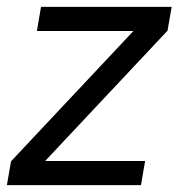

<svg xmlns="http://www.w3.org/2000/svg" viewBox="-29 -537 521 557"><path d="M-9 0 3 -69 358 -447H78L90 -517H469L457 -448L102 -70H392L380 0Z"/></svg>

Font: DM Sans 11pt
Style: Italic
Weight: 400
Italic angle: -10°
Version: Version 4.004;gftools[0.9.30]